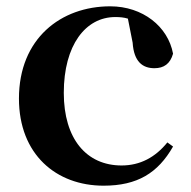

<svg xmlns="http://www.w3.org/2000/svg" viewBox="-20 -572 605 608"><path d="M308 16C415 16 480 -24 528 -108L510 -121C472 -74 424 -48 365 -48C254 -48 182 -132 182 -278C182 -429 251 -518 345 -518C359 -518 372 -517 385 -513L400 -437C404 -376 432 -356 469 -356C499 -356 519 -370 528 -402C512 -488 432 -552 329 -552C173 -552 40 -450 40 -260C40 -83 158 16 308 16Z"/></svg>

Font: Source Han Serif CN
Style: Bold
Weight: 700
Designer: Ryoko NISHIZUKA 西塚涼子 (kana & ideographs); Frank Grießhammer (Latin, Greek & Cyrillic); Wenlong ZHANG 张文龙 (bopomofo); San
Foundry: Adobe
Version: Version 2.003;hotconv 1.1.1;makeotfexe 2.6.0